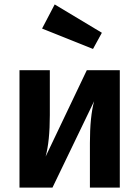

<svg xmlns="http://www.w3.org/2000/svg" viewBox="-20 -847 630 867"><path d="M227 -827 440 -699 400 -626 170 -718ZM521 -530V0H386V-201Q386 -320 405 -390L217 0H68V-530H205V-327Q205 -210 186 -140L372 -530Z"/></svg>

Font: FiraGO SemiBold
Style: Regular
Weight: 600
Designer: bBox Type
Foundry: bBox Type GmbH
Version: Version 1.001;PS 001.001;hotconv 1.0.88;makeotf.lib2.5.64775